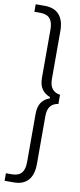

<svg xmlns="http://www.w3.org/2000/svg" viewBox="-107 -774 439 1055"><g transform="rotate(10 112.5 -246.5)"><path d="M2 246V204H34Q72 204 89 184Q106 164 106 124V-145Q106 -185 121.5 -208.5Q137 -232 168 -243V-250Q137 -262 121.5 -285Q106 -308 106 -349V-617Q106 -657 89 -677Q72 -697 34 -697H2V-739H53Q106 -739 133.5 -708Q161 -677 161 -618V-349Q161 -281 220 -272V-221Q161 -213 161 -144V125Q161 184 133.5 215Q106 246 53 246Z"/></g></svg>

Font: Hanken Grotesk Light
Style: Regular
Weight: 300
Designer: Alfredo Marco Pradil
Foundry: Hanken Design Co.
Version: Version 3.014